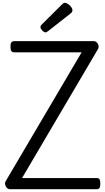

<svg xmlns="http://www.w3.org/2000/svg" viewBox="-20 -1356 755 1376"><path d="M51 0Q39 0 29.5 -9.5Q20 -19 17 -33Q14 -47 21 -58L565 -981H83Q68 -981 61.5 -990Q55 -999 55 -1021Q55 -1044 61.5 -1052.5Q68 -1061 83 -1061H652Q671 -1061 681.5 -1041Q692 -1021 682 -1004L138 -80H672Q687 -80 693 -71.5Q699 -63 699 -40Q699 -18 693 -9Q687 0 672 0ZM307 -1124Q296 -1124 283 -1137.5Q270 -1151 270 -1161Q270 -1165 271 -1169Q272 -1173 278 -1179L425 -1325Q430 -1330 434.5 -1333Q439 -1336 446 -1336Q455 -1336 468 -1327Q481 -1318 490 -1306Q499 -1294 499 -1283Q499 -1276 496.5 -1271Q494 -1266 484 -1258L326 -1134Q320 -1130 315.5 -1127Q311 -1124 307 -1124Z"/></svg>

Font: Playwrite AR
Style: Regular
Weight: 400
Designer: Veronika Burian, José Scaglione
Foundry: TypeTogether
Version: Version 1.002